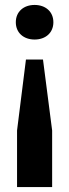

<svg xmlns="http://www.w3.org/2000/svg" viewBox="-20 -563 280 777"><path d="M120 -543C76 -543 44 -516 44 -473C44 -430 76 -403 120 -403C164 -403 196 -430 196 -473C196 -516 164 -543 120 -543ZM154 -322H85L49 -35V194H191V-35Z"/></svg>

Font: Mona Sans SemiCondensed
Style: Bold
Weight: 700
Width: 4
Designer: Deni Anggara
Foundry: GitHub
Version: Version 2.000